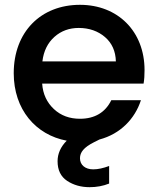

<svg xmlns="http://www.w3.org/2000/svg" viewBox="-20 -580 657 797"><path d="M37 -276C37 -126 128 -20 257 4C232 29 219 58 219 89C219 126 232 153 259 171C285 188 316 197 352 197C381 197 408 192 433 182V109C409 118 387 123 367 123C334 123 312 105 312 77C312 52 328 32 369 11L393 -1C480 -24 540 -87 565 -164H442C417 -113 373 -87 312 -87C269 -87 233 -100 204 -127C175 -154 158 -189 155 -233H576C579 -250 580 -268 580 -289C580 -450 469 -560 312 -560C149 -560 37 -447 37 -276ZM206 -427C234 -452 268 -464 307 -464C350 -464 387 -451 416 -426C445 -401 460 -367 461 -325H156C161 -368 178 -402 206 -427Z"/></svg>

Font: Poppins Medium
Style: Regular
Weight: 500
Designer: Ninad Kale (Devanagari), Jonny Pinhorn (Latin)
Foundry: Indian Type Foundry
Version: 4.004